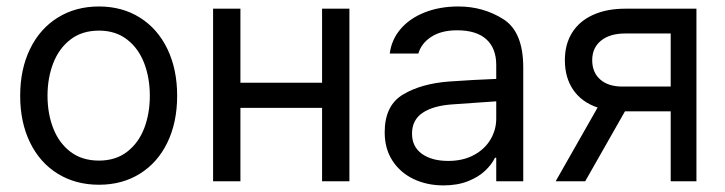

<svg xmlns="http://www.w3.org/2000/svg" viewBox="-20 -557 2228 590"><path d="M42 -262.7Q42 -344.2 72.3 -406.5Q102.5 -468.8 157.5 -502.9Q212.4 -537.1 284.2 -537.1Q355.5 -537.1 409.9 -502.9Q464.4 -468.8 494.4 -406.5Q524.4 -344.2 524.4 -262.7Q524.4 -181.2 494.4 -119.1Q464.4 -57.1 409.9 -23.2Q355.5 10.7 284.2 10.7Q212.4 10.7 157.5 -23.2Q102.5 -57.1 72.3 -119.1Q42 -181.2 42 -262.7ZM440.4 -262.7Q440.4 -317.4 423.1 -362.8Q405.8 -408.2 370.6 -435.5Q335.4 -462.9 284.2 -462.9Q231.9 -462.9 196.5 -435.5Q161.1 -408.2 143.6 -362.8Q126 -317.4 126 -262.7Q126 -208 143.6 -162.8Q161.1 -117.7 196.5 -90.6Q231.9 -63.5 284.2 -63.5Q335.4 -63.5 370.6 -90.6Q405.8 -117.7 423.1 -162.8Q440.4 -208 440.4 -262.7Z M718.8 -302.7H969.7V-530.3H1053.7V0H969.7V-225.6H718.8V0H634.8V-530.3H718.8Z M1361.3 -306.6Q1394.5 -309.1 1435.8 -311.3Q1477.1 -313.5 1504.9 -314.5V-357.4Q1504.9 -408.7 1474.4 -436.3Q1443.8 -463.9 1384.8 -463.9Q1336.4 -463.9 1305.7 -444.1Q1274.9 -424.3 1265.6 -392.6H1177.7Q1183.1 -435.1 1210.9 -467.8Q1238.8 -500.5 1284.9 -518.8Q1331.1 -537.1 1388.7 -537.1Q1464.8 -537.1 1526.4 -498.3Q1587.9 -459.5 1587.9 -349.6V0H1504.9V-72.3H1501Q1491.2 -51.8 1470.9 -32.5Q1450.7 -13.2 1418.2 -0.2Q1385.7 12.7 1342.8 12.7Q1292 12.7 1251 -6.8Q1210 -26.4 1186 -63.2Q1162.1 -100.1 1162.1 -150.4Q1162.1 -232.9 1218.5 -266.6Q1274.9 -300.3 1361.3 -306.6ZM1357.4 -62.5Q1402.8 -62.5 1436.3 -80.6Q1469.7 -98.6 1487.3 -128.4Q1504.9 -158.2 1504.9 -192.4V-245.6Q1493.2 -245.1 1440.4 -241.2L1371.1 -236.3Q1311.5 -232.4 1278.8 -210.4Q1246.1 -188.5 1246.1 -146.5Q1246.1 -106 1276.6 -84.2Q1307.1 -62.5 1357.4 -62.5Z M2041 -214.8H1900.4L1778.3 0H1687.5L1816.4 -226.6Q1768.1 -242.7 1741.9 -280.3Q1715.8 -317.9 1715.8 -372.1Q1715.8 -420.9 1738 -456.5Q1760.3 -492.2 1802.2 -511.2Q1844.2 -530.3 1901.4 -530.3H2120.1V0H2041ZM1892.6 -291H2041V-454.1H1901.4Q1854 -454.1 1826.9 -432.1Q1799.8 -410.2 1799.8 -372.1Q1799.8 -334.5 1824.5 -312.7Q1849.1 -291 1892.6 -291Z"/></svg>

Font: WEMIX Pretendard
Style: Regular
Weight: 400
Designer: Base glyphs from Inter by Rasmus Andersson; Hangeul glyphs from Noto Sans CJK(Source Han Sans) by Jang Soo-young and Kan
Foundry: Kil Hyung-jin
Version: Version 1.000